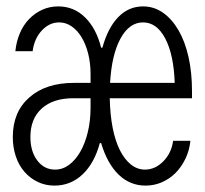

<svg xmlns="http://www.w3.org/2000/svg" viewBox="-20 -570 640 600"><path d="M150 10Q201 10 238 -25Q275 -60 292 -123H296Q315 -59 350.5 -24.5Q386 10 435 10Q462 10 486 -0.5Q510 -11 528.5 -29.5Q547 -48 559.5 -74Q572 -100 575 -130H521Q516 -92 490.5 -66Q465 -40 433 -40Q409 -40 389 -56Q369 -72 354.5 -101Q340 -130 332 -171Q324 -212 323 -263H580V-285Q580 -344 569 -392.5Q558 -441 537.5 -476Q517 -511 489 -530.5Q461 -550 427 -550Q382 -550 349.5 -516.5Q317 -483 300 -421H296Q281 -481 246 -515.5Q211 -550 162 -550Q135 -550 112 -539.5Q89 -529 71 -510.5Q53 -492 42 -466Q31 -440 28 -410H82Q87 -449 110.5 -474.5Q134 -500 165 -500Q186 -500 204 -487.5Q222 -475 235 -453.5Q248 -432 255.5 -402.5Q263 -373 263 -339V-311H211Q123 -311 71.5 -265.5Q20 -220 20 -142Q20 -109 29.5 -81Q39 -53 56.5 -33Q74 -13 98 -1.5Q122 10 150 10ZM324 -311Q329 -399 356.5 -449.5Q384 -500 427 -500Q470 -500 496.5 -449.5Q523 -399 526 -311ZM263 -263V-234Q263 -193 254.5 -157.5Q246 -122 231 -96Q216 -70 196 -55Q176 -40 152 -40Q118 -40 96.5 -68.5Q75 -97 75 -142Q75 -199 110.5 -231Q146 -263 209 -263Z"/></svg>

Font: CommitMonoV143 ExtLt
Style: Regular
Weight: 200
Monospace: yes
Designer: Eigil Nikolajsen
Foundry: Eigil Nikolajsen
Version: Version 1.143